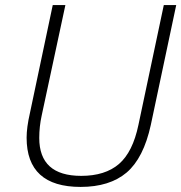

<svg xmlns="http://www.w3.org/2000/svg" viewBox="-20 -734 721 764"><path d="M300.8 9.8Q85.9 9.8 85.9 -186Q85.9 -226.6 99.1 -284.2L189.9 -713.9H240.2L146 -274.9Q136.2 -230.5 136.2 -185.1Q136.2 -34.2 303.2 -34.2Q398.4 -34.2 453.4 -81.5Q508.3 -128.9 530.8 -236.8L631.8 -713.9H681.2L580.1 -236.8Q551.3 -105 483.9 -47.4Q416 9.8 300.8 9.8Z"/></svg>

Font: Open Sans Hebrew Light
Style: Italic
Weight: 300
Italic angle: -12°
Foundry: Ascender Corporation, Yanek Iontef
Version: Version 2.001;PS 002.001;hotconv 1.0.70;makeotf.lib2.5.58329